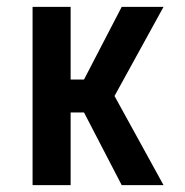

<svg xmlns="http://www.w3.org/2000/svg" viewBox="-20 -540 540 560"><path d="M335 0 225 -212H186V0H75V-520H186V-308H225L335 -520H457L314 -260L457 0Z"/></svg>

Font: Iosevka Fixed
Style: Bold
Weight: 700
Monospace: yes
Designer: Belleve Invis
Foundry: Belleve Invis
Version: Version 32.3.0